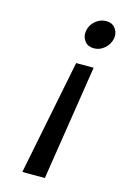

<svg xmlns="http://www.w3.org/2000/svg" viewBox="-110 -615 521 806"><g transform="rotate(15 150.0 -212.5)"><path d="M249 -564Q274 -564 287 -548Q300 -532 300 -513Q300 -508 299 -502Q294 -476 273.5 -458Q253 -440 228 -440Q202 -440 189 -456Q176 -472 176 -490Q176 -496 177 -502Q181 -528 202 -546Q223 -564 249 -564ZM172 -361H248L170 139H72Z"/></g></svg>

Font: Fz Poppins
Style: Italic
Weight: 400
Italic angle: -10°
Designer: Ninad Kale (Devanagari), Jonny Pinhorn (Latin)
Foundry: Indian Type Foundry
Version: Vit hóa bi Vntype.Com & FontZin.Com